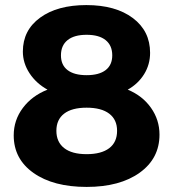

<svg xmlns="http://www.w3.org/2000/svg" viewBox="-20 -728 682 756"><path d="M34 -195Q34 -255 70 -303Q106 -351 167 -375Q122 -400 96 -440Q70 -480 70 -525Q70 -609 138 -658.5Q206 -708 320 -708Q435 -708 503 -657Q571 -606 571 -520Q571 -474 547.5 -436Q524 -398 483 -375Q541 -351 574.5 -303.5Q608 -256 608 -198Q608 -104 530 -48Q452 8 321 8Q190 8 112 -47Q34 -102 34 -195ZM441 -213Q441 -257 410 -280.5Q379 -304 321 -304Q263 -304 232.5 -280.5Q202 -257 202 -213Q202 -169 232.5 -145Q263 -121 321 -121Q379 -121 410 -144.5Q441 -168 441 -213ZM220 -510Q220 -472 246 -452Q272 -432 321 -432Q370 -432 396 -452Q422 -472 422 -510Q422 -549 396 -570Q370 -591 321 -591Q272 -591 246 -570Q220 -549 220 -510Z"/></svg>

Font: Trueno
Style: Bd
Weight: 700
Designer: Julieta Ulanovsky
Foundry: Julieta Ulanovsky
Version: Version 3.001b